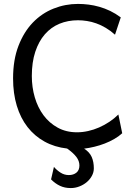

<svg xmlns="http://www.w3.org/2000/svg" viewBox="-20 -745 702 975"><path d="M600.6 -68.4Q583 -52.2 560.1 -39.1Q537.1 -25.9 511.7 -16.1Q486.3 -6.3 459.5 0.2Q432.6 6.8 407.2 9.8Q434.6 27.3 445.6 52Q456.5 76.7 456.5 109.9Q456.5 129.9 446.5 148.2Q436.5 166.5 420.2 180.2Q403.8 193.8 382.8 201.9Q361.8 210 339.4 210Q308.6 210 284.7 198.7Q260.7 187.5 239.3 166L253.9 102.5Q267.6 118.7 286.9 131.3Q306.2 144 329.6 144Q353 144 368.2 131.6Q383.3 119.1 383.3 95.2Q383.3 72.3 367.4 51.5Q351.6 30.8 320.8 9.3Q256.8 2 206.1 -26.1Q155.3 -54.2 119.6 -100.1Q84 -146 65.2 -208.3Q46.4 -270.5 46.4 -346.7Q46.4 -440.9 73.7 -512Q101.1 -583 146.7 -630.4Q192.4 -677.7 252 -701.4Q311.5 -725.1 376 -725.1Q402.3 -725.1 429.7 -721.7Q457 -718.3 484.6 -710.4Q512.2 -702.6 539.6 -689.5Q566.9 -676.3 593.3 -656.7L564 -568.8Q541 -589.4 517.1 -603.5Q493.2 -617.7 469.2 -626.2Q445.3 -634.8 421.6 -638.4Q397.9 -642.1 376 -642.1Q324.7 -642.1 281.7 -624.3Q238.8 -606.4 207.8 -570.8Q176.8 -535.2 159.2 -482.2Q141.6 -429.2 141.6 -358.9Q141.6 -302.2 156.7 -250.5Q171.9 -198.7 201.2 -159.4Q230.5 -120.1 273.2 -96.7Q315.9 -73.2 371.1 -73.2Q398.9 -73.2 427.5 -79.6Q456.1 -85.9 483.4 -97.9Q510.7 -109.9 535.6 -126.5Q560.5 -143.1 581.1 -163.6Z"/></svg>

Font: Andika CyrE
Style: Regular
Weight: 400
Designer: Victor Gaultney, Annie Olsen, Julie Remington, Don Collingsworth, Eric Hays, Becca Hirsbrunner
Foundry: SIL International
Version: Version 5.000